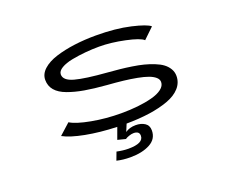

<svg xmlns="http://www.w3.org/2000/svg" viewBox="-115 -696 1280 1076"><g transform="rotate(-20 525.0 -158.0)"><path d="M504.5 91 457 79 482 10.5Q379 7 295.8 -9Q212.5 -25 168.5 -49L233.5 -107.5Q269.5 -85 354.8 -69.2Q440 -53.5 530 -53.5Q582.5 -53.5 629 -58.5Q675.5 -63.5 714.5 -73.8Q753.5 -84 776.2 -101.5Q799 -119 799 -142Q799 -158 784.5 -170.8Q770 -183.5 745.5 -192.5Q721 -201.5 682.8 -208.8Q644.5 -216 603.2 -220.8Q562 -225.5 507 -229.5Q431.5 -235.5 378 -244.8Q324.5 -254 280.5 -270.2Q236.5 -286.5 214.5 -312.5Q192.5 -338.5 192.5 -374.5Q192.5 -409.5 222.5 -436.8Q252.5 -464 303.2 -480Q354 -496 415 -504Q476 -512 543 -512Q661 -512 748.8 -491.8Q836.5 -471.5 857.5 -452.5L795 -392.5Q774.5 -412 692.2 -429.5Q610 -447 539.5 -447Q499 -447 458 -443.2Q417 -439.5 376.5 -431.8Q336 -424 310.5 -408.8Q285 -393.5 285 -373.5Q285 -337.5 344.8 -321Q404.5 -304.5 536.5 -294.5Q575 -291.5 606.8 -288.2Q638.5 -285 676.2 -279.2Q714 -273.5 743.2 -266Q772.5 -258.5 801.5 -247Q830.5 -235.5 849.2 -221.5Q868 -207.5 879.8 -187.8Q891.5 -168 891.5 -145Q891.5 -104.5 864.2 -74Q837 -43.5 787.5 -25.5Q738 -7.5 675.8 1.5Q613.5 10.5 537.5 11L519.5 54.5Q545 36.5 581.5 36.5Q613.5 36.5 635.5 50.8Q657.5 65 657.5 95Q657.5 146 611 171Q564.5 196 494 196Q450 196 412.5 187L430.5 139Q467.5 147 499.5 147Q589.5 147 589.5 102Q589.5 74.5 555.5 74.5Q543 74.5 527.8 79.8Q512.5 85 504.5 91Z"/></g></svg>

Font: League Mono Extended Light
Style: Regular
Weight: 300
Width: 9
Designer: Tyler Finck
Foundry: The League of Moveable Type / Tyler Finck
Version: Version 2.210